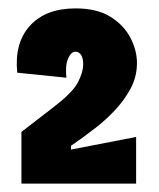

<svg xmlns="http://www.w3.org/2000/svg" viewBox="-20 -707 378 457"><path d="M31 -270V-393L110 -454Q154 -488 166 -512Q178 -536 178 -553Q178 -570 172.5 -577Q167 -584 160 -584Q149 -584 142 -567.5Q135 -551 138 -522L21 -534Q14 -605 51.5 -646Q89 -687 160 -687Q211 -687 243 -667Q275 -647 290.5 -617Q306 -587 306 -557Q306 -524 290.5 -495.5Q275 -467 252.5 -443.5Q230 -420 208.5 -403.5Q187 -387 176 -379L149 -360V-351L304 -381V-270Z"/></svg>

Font: Bricolage Grotesque 12pt Condensed ExtraBold
Style: Regular
Weight: 800
Width: 3
Designer: Mathieu Triay
Foundry: Atelier Triay
Version: Version 1.001; ttfautohint (v1.8.4.7-5d5b);gftools[0.9.33.de